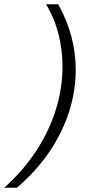

<svg xmlns="http://www.w3.org/2000/svg" viewBox="-62 -770 418 900"><path d="M211 -750Q253 -674 273 -597.5Q293 -521 293 -444Q293 -342 261 -243.5Q229 -145 167.5 -55.5Q106 34 17 110H-42Q51 26 111.5 -68.5Q172 -163 201.5 -261.5Q231 -360 231 -457Q231 -533 213 -607Q195 -681 154 -750Z"/></svg>

Font: Instrument Sans Condensed
Style: Italic
Weight: 400
Width: 3
Italic angle: -13°
Designer: Rodrigo Fuenzalida
Foundry: fragTYPE
Version: Version 1.000;gftools[0.9.28]